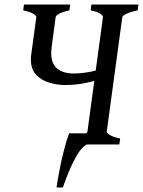

<svg xmlns="http://www.w3.org/2000/svg" viewBox="-20 -635 628 844"><path d="M390.6 -48.8 363.3 0Q354 2 338.6 18.8Q323.2 35.6 302.5 76.2Q281.7 116.7 256.3 189H228.5Q232.4 161.6 240.5 118.7Q248.5 75.7 259.8 30.5Q271 -14.6 283.7 -48.8ZM381.8 -615.2H588.4L585 -589.4Q554.7 -583 536.6 -574.7Q518.6 -566.4 517.6 -559.6L449.2 -56.2Q448.2 -50.3 462.9 -41.5Q477.5 -32.7 508.3 -25.9L504.4 0H284.7L288.1 -25.9Q361.8 -42.5 364.3 -56.2L432.6 -559.6Q433.6 -565.4 421.6 -574.2Q409.7 -583 378.4 -589.4ZM85.4 -615.2H288.6L285.2 -589.4Q254.9 -583 240.2 -574.7Q225.6 -566.4 224.6 -559.6L207.5 -432.1Q206.5 -423.8 205.8 -416.5Q205.1 -409.2 205.1 -402.8Q205.1 -366.7 219.2 -346.9Q233.4 -327.1 255.6 -319.6Q277.8 -312 302.2 -312Q369.6 -312 443.4 -337.4L438 -293.5Q403.3 -280.3 358.9 -270.8Q314.5 -261.2 265.1 -261.2Q233.4 -261.2 198.7 -271Q164.1 -280.8 139.9 -305.2Q115.7 -329.6 115.7 -373.5Q115.7 -383.8 117.2 -394.5L139.6 -559.6Q140.6 -565.4 126.7 -574.2Q112.8 -583 82 -589.4Z"/></svg>

Font: Gentium Book Plus
Style: Italic
Weight: 400
Italic angle: -8°
Designer: Victor Gaultney, Annie Olsen, Iska Routamaa, Becca Hirsbrunner
Foundry: SIL International
Version: Version 6.101